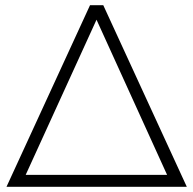

<svg xmlns="http://www.w3.org/2000/svg" viewBox="-20 -720 745 740"><path d="M79 -46H624L352 -644ZM378 -700 700 0H5L327 -700Z"/></svg>

Font: Montserrat Z Light
Style: Regular
Weight: 300
Designer: Julieta Ulanovsky
Foundry: Julieta Ulanovsky
Version: Version 8.000